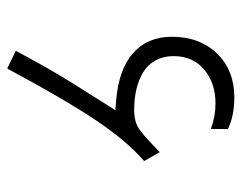

<svg xmlns="http://www.w3.org/2000/svg" viewBox="-88 -562 665 528"><g transform="rotate(90 244.0 -297.5)"><path d="M263.7 -558.1Q208 -558.1 170.9 -527.1Q133.8 -496.1 133.8 -442.9Q133.8 -415 145.3 -393.8Q156.7 -372.6 177.2 -359.9Q197.8 -347.2 224.1 -340.8Q250.5 -334.5 281.7 -334.5Q314 -334.5 333.5 -347.7Q341.8 -353.5 350.6 -360.8Q359.4 -368.2 365.5 -374Q371.6 -379.9 381.6 -389.4Q391.6 -398.9 397.9 -404.8L422.4 -361.8Q367.2 -314.5 309.6 -228.3Q252 -142.1 168 14.6L119.1 -8.8Q139.2 -45.9 153.6 -72Q168 -98.1 184.3 -125.5Q200.7 -152.8 207.5 -163.8Q214.4 -174.8 237.3 -210.9Q260.3 -247.1 269.5 -262.2L282.7 -282.7L258.3 -284.7Q170.4 -291.5 125.5 -331.5Q80.6 -371.6 80.6 -438Q80.6 -514.6 126.7 -562.3Q172.9 -609.9 247.1 -609.9Q297.4 -609.9 334.5 -592.3L334 -545.4Q299.8 -558.1 263.7 -558.1Z"/></g></svg>

Font: Shabnam Thin FD-WOL
Style: Thin-FD-WOL
Weight: 100
Foundry: DejaVu fonts team - Redesigned by Saber Rastikerdar - Based on Vazir font
Version: Version 5.0.1